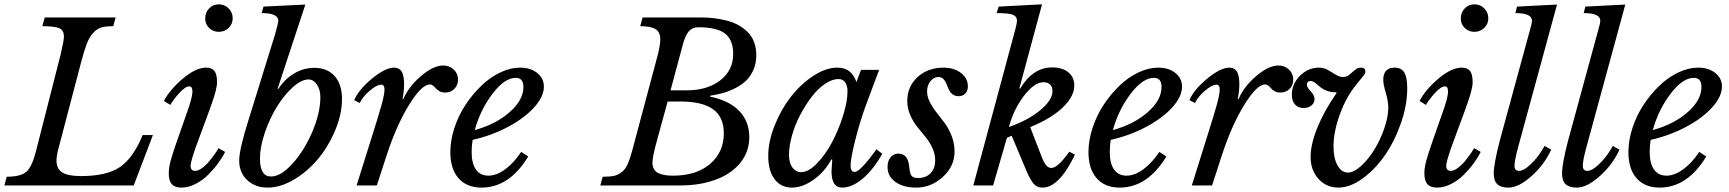

<svg xmlns="http://www.w3.org/2000/svg" viewBox="-45 -850 7925 880"><path d="M-24.9 0 -14.2 -40Q50.3 -40 76.2 -63Q102.1 -85.9 120.1 -158.2L232.9 -600.1Q248 -664.1 248 -682.1Q248 -711.4 226.8 -720.7Q205.6 -730 148.9 -730L160.2 -770H484.9L474.1 -730Q439.9 -730 419.2 -723.9Q398.4 -717.8 381.3 -698.5Q364.3 -679.2 352.8 -649.4Q341.3 -619.6 327.1 -565.9L223.1 -169.9Q213.9 -135.3 213.9 -113.8Q213.9 -77.1 239.5 -60.1Q265.1 -43 326.2 -43Q443.8 -43 504.6 -84.2Q565.4 -125.5 608.9 -231H655.8L567.9 0Z M765.6 -202.1 810.5 -330.1Q836.9 -401.9 836.9 -431.2Q836.9 -454.1 822.8 -454.1Q804.2 -454.1 776.1 -422.9Q748 -391.6 735.8 -369.1L706.5 -387.2Q732.4 -438 792.2 -489Q852.1 -540 899.9 -540Q925.8 -540 937.7 -524.9Q949.7 -509.8 949.7 -473.1Q949.7 -464.8 948.2 -455.3Q946.8 -445.8 943.4 -432.9Q939.9 -419.9 936.8 -408.9Q933.6 -397.9 927 -379.4Q920.4 -360.8 915.8 -347.9Q911.1 -335 901.9 -309.8Q892.6 -284.7 886.7 -269L849.6 -168Q828.6 -106.9 828.6 -89.8Q828.6 -66.9 849.6 -66.9Q863.3 -66.9 880.4 -79.1Q897.5 -91.3 912.6 -109.4Q927.7 -127.4 938.7 -143.1Q949.7 -158.7 956.5 -170.9L986.8 -153.8Q973.6 -127.4 953.9 -100.6Q934.1 -73.7 908.2 -48.1Q882.3 -22.5 850.1 -6.3Q817.9 9.8 786.6 9.8Q756.8 9.8 742.7 -5.6Q728.5 -21 728.5 -55.2Q728.5 -81.5 737.1 -113Q745.6 -144.5 765.6 -202.1ZM957.5 -704.1Q932.1 -704.1 913.8 -721.4Q895.5 -738.8 895.5 -765.1Q895.5 -792.5 913.3 -811.3Q931.2 -830.1 957.5 -830.1Q984.9 -830.1 1003.2 -811.3Q1021.5 -792.5 1021.5 -766.1Q1021.5 -739.7 1002.7 -721.9Q983.9 -704.1 957.5 -704.1Z M1354.5 -829.1 1227.5 -443.8 1230.5 -441.9Q1259.8 -487.8 1303.2 -513.4Q1346.7 -539.1 1395.5 -539.1Q1455.6 -539.1 1489 -501Q1522.5 -462.9 1522.5 -397Q1522.5 -327.6 1491.7 -253.7Q1460.9 -179.7 1413.1 -122.1Q1365.2 -64.5 1303 -27.3Q1240.7 9.8 1181.6 9.8Q1124.5 9.8 1087.9 -24.7Q1051.3 -59.1 1051.3 -113.8Q1051.3 -165 1094.2 -300.8L1215.3 -690.9Q1230.5 -744.1 1230.5 -754.9Q1230.5 -790 1154.3 -790L1162.6 -819.8ZM1197.3 -41Q1242.2 -41 1295.9 -100.3Q1349.6 -159.7 1386.5 -246.1Q1423.3 -332.5 1423.3 -404.8Q1423.3 -439 1407.5 -462.4Q1391.6 -485.8 1368.7 -485.8Q1335.9 -485.8 1296.1 -449.5Q1256.3 -413.1 1223.6 -359.9Q1190.9 -306.6 1168.7 -241.5Q1146.5 -176.3 1146.5 -123Q1146.5 -41 1197.3 -41Z M1604 -377.9 1578.1 -391.1Q1600.6 -441.4 1661.1 -490.7Q1721.7 -540 1761.2 -540Q1785.2 -540 1796.1 -522Q1807.1 -503.9 1807.1 -463.9Q1807.1 -434.1 1800.3 -397.9L1803.2 -395Q1828.1 -453.6 1884.8 -501.7Q1941.4 -549.8 1986.3 -549.8Q2015.1 -549.8 2034.7 -531.2Q2054.2 -512.7 2054.2 -485.8Q2054.2 -459.5 2037.6 -442.6Q2021 -425.8 1995.1 -425.8Q1981 -425.8 1970 -431.6Q1959 -437.5 1953.4 -444.3Q1947.8 -451.2 1940.4 -457Q1933.1 -462.9 1925.3 -462.9Q1887.2 -462.9 1829.1 -368.2Q1771 -273.4 1727.1 -138.2L1682.1 0H1589.4L1654.3 -207Q1691.9 -325.7 1704.6 -372.3Q1717.3 -418.9 1717.3 -439.9Q1717.3 -461.9 1702.1 -461.9Q1682.1 -461.9 1649.4 -434.1Q1616.7 -406.2 1604 -377.9Z M2343.8 -153.8 2376 -132.8Q2289.6 9.8 2162.1 9.8Q2094.2 9.8 2056.6 -33Q2019 -75.7 2019 -152.8Q2019 -206.5 2037.6 -263.4Q2056.2 -320.3 2088.1 -368.9Q2120.1 -417.5 2160.4 -456.5Q2200.7 -495.6 2247.6 -517.8Q2294.4 -540 2338.9 -540Q2386.7 -540 2417.2 -515.6Q2447.8 -491.2 2447.8 -453.1Q2447.8 -407.7 2403.6 -358.4Q2359.4 -309.1 2283.9 -268.8Q2208.5 -228.5 2121.1 -209Q2116.7 -180.7 2116.7 -153.8Q2116.7 -100.6 2136.5 -72.8Q2156.2 -44.9 2193.8 -44.9Q2230.5 -44.9 2270.3 -74Q2310.1 -103 2343.8 -153.8ZM2318.8 -493.2Q2268.1 -493.2 2212.6 -420.7Q2157.2 -348.1 2130.9 -253.9Q2227.5 -280.3 2290.8 -335.9Q2354 -391.6 2354 -451.2Q2354 -493.2 2318.8 -493.2Z M3015.1 -384.8 2966.3 -207Q2945.3 -130.4 2945.3 -105Q2945.3 -85.9 2953.6 -73Q2961.9 -60.1 2977.3 -54.4Q2992.7 -48.8 3006.6 -46.9Q3020.5 -44.9 3039.6 -44.9Q3147.5 -44.9 3210 -99.1Q3272.5 -153.3 3272.5 -238.8Q3272.5 -314 3223.1 -349.4Q3173.8 -384.8 3072.3 -384.8ZM2706.5 0 2717.3 -40Q2750 -40 2769 -43.9Q2788.1 -47.9 2804.4 -60.8Q2820.8 -73.7 2831.3 -96.7Q2841.8 -119.6 2852.5 -159.2L2970.2 -600.1Q2981.4 -646 2981.4 -668.9Q2981.4 -702.1 2960.2 -716.1Q2939 -730 2889.2 -730L2900.4 -770H3168.5Q3199.2 -770 3227.5 -766.6Q3255.9 -763.2 3285.2 -755.9Q3314.5 -748.5 3338.4 -735.4Q3362.3 -722.2 3381.3 -703.6Q3400.4 -685.1 3410.9 -657.7Q3421.4 -630.4 3421.4 -597.2Q3421.4 -559.6 3408 -529.3Q3394.5 -499 3373.8 -479.5Q3353 -460 3323.7 -445.3Q3294.4 -430.7 3267.3 -423.3Q3240.2 -416 3209.5 -411.1V-407.2Q3296.9 -389.2 3343 -341.6Q3389.2 -293.9 3389.2 -221.2Q3389.2 -154.3 3348.1 -103.8Q3307.1 -53.2 3235.4 -26.6Q3163.6 0 3072.3 0ZM3084.5 -645 3028.3 -436H3102.5Q3197.3 -436 3256.3 -481.9Q3315.4 -527.8 3315.4 -602.1Q3315.4 -667 3278.3 -696Q3241.2 -725.1 3155.3 -725.1Q3128.4 -725.1 3112.1 -706.5Q3095.7 -688 3084.5 -645Z M3798.3 -487.8Q3768.6 -487.8 3735.6 -465.1Q3702.6 -442.4 3674.1 -404.8Q3645.5 -367.2 3622.1 -322.3Q3598.6 -277.3 3585 -229Q3571.3 -180.7 3571.3 -140.1Q3571.3 -104 3586.7 -82.5Q3602.1 -61 3627.4 -61Q3660.6 -61 3699.5 -101.1Q3738.3 -141.1 3768.6 -198.2Q3798.8 -255.4 3819.1 -320.1Q3839.4 -384.8 3839.4 -432.1Q3839.4 -458 3828.4 -472.9Q3817.4 -487.8 3798.3 -487.8ZM3880.4 -474.1 3901.4 -529.8H3984.4L3927.2 -377Q3898.9 -302.2 3876.2 -213.1Q3853.5 -124 3853.5 -90.8Q3853.5 -62 3872.1 -62Q3897.5 -62 3972.2 -166L3998.5 -145Q3957.5 -71.8 3908.7 -31Q3859.9 9.8 3814.5 9.8Q3766.1 9.8 3766.1 -64.9Q3766.1 -72.8 3769.5 -118.2L3765.1 -119.1Q3735.8 -63.5 3684.8 -26.9Q3633.8 9.8 3584.5 9.8Q3534.2 9.8 3505.1 -28.8Q3476.1 -67.4 3476.1 -134.8Q3476.1 -201.7 3505.6 -275.4Q3535.2 -349.1 3580.1 -406.7Q3625 -464.4 3682.6 -502.2Q3740.2 -540 3792.5 -540Q3825.7 -540 3846.7 -524.2Q3867.7 -508.3 3880.4 -474.1Z M4113.3 -387.2Q4113.3 -453.1 4160.4 -496.6Q4207.5 -540 4279.3 -540Q4327.6 -540 4359.4 -515.6Q4391.1 -491.2 4391.1 -454.1Q4391.1 -433.6 4379.4 -421.4Q4367.7 -409.2 4348.1 -409.2Q4331.5 -409.2 4320.3 -418.2Q4309.1 -427.2 4303.5 -440.2Q4297.9 -453.1 4292.7 -466.1Q4287.6 -479 4278.8 -488Q4270 -497.1 4256.3 -497.1Q4234.9 -497.1 4219.5 -478Q4204.1 -459 4204.1 -431.2Q4204.1 -406.7 4217 -381.6Q4230 -356.4 4248.5 -333.3Q4267.1 -310.1 4285.6 -284.9Q4304.2 -259.8 4317.1 -225.8Q4330.1 -191.9 4330.1 -154.8Q4330.1 -88.4 4276.6 -39.3Q4223.1 9.8 4154.3 9.8Q4095.2 9.8 4059.1 -16.1Q4022.9 -42 4022.9 -84Q4022.9 -112.3 4036.9 -129.2Q4050.8 -146 4073.2 -146Q4116.2 -146 4122.1 -86.9Q4125 -54.7 4132.8 -44.4Q4140.6 -34.2 4163.1 -34.2Q4199.2 -34.2 4220.2 -56.2Q4241.2 -78.1 4241.2 -115.2Q4241.2 -145 4228 -172.9Q4214.8 -200.7 4196 -223.4Q4177.2 -246.1 4158.4 -269.5Q4139.6 -293 4126.5 -323.5Q4113.3 -354 4113.3 -387.2Z M4773.9 -80.1Q4803.2 -80.1 4856 -154.8L4881.8 -141.1Q4809.6 9.8 4732.9 9.8Q4709 9.8 4693.6 -6.6Q4678.2 -22.9 4659.2 -67.9L4591.8 -228L4569.8 -217.8L4506.8 0H4416L4608.9 -716.8Q4616.2 -745.1 4616.2 -753.9Q4616.2 -774.9 4596.9 -782.5Q4577.6 -790 4522.9 -790L4532.2 -819.8L4731 -830.1L4627 -444.8L4630.9 -443.8Q4688.5 -541 4777.8 -541Q4824.2 -541 4851.6 -518.6Q4878.9 -496.1 4878.9 -458Q4878.9 -411.6 4832.3 -363.8Q4785.6 -315.9 4703.1 -278.8L4676.8 -267.1L4728 -134.8Q4738.8 -106 4749.5 -93Q4760.3 -80.1 4773.9 -80.1ZM4579.1 -268.1Q4666 -297.9 4722.4 -344.5Q4778.8 -391.1 4778.8 -432.1Q4778.8 -451.7 4768.1 -462.4Q4757.3 -473.1 4737.8 -473.1Q4696.3 -473.1 4648.9 -411.9Q4601.6 -350.6 4579.1 -268.1Z M5268.6 -153.8 5300.8 -132.8Q5214.4 9.8 5086.9 9.8Q5019 9.8 4981.4 -33Q4943.8 -75.7 4943.8 -152.8Q4943.8 -206.5 4962.4 -263.4Q4981 -320.3 5012.9 -368.9Q5044.9 -417.5 5085.2 -456.5Q5125.5 -495.6 5172.4 -517.8Q5219.2 -540 5263.7 -540Q5311.5 -540 5342 -515.6Q5372.6 -491.2 5372.6 -453.1Q5372.6 -407.7 5328.4 -358.4Q5284.2 -309.1 5208.7 -268.8Q5133.3 -228.5 5045.9 -209Q5041.5 -180.7 5041.5 -153.8Q5041.5 -100.6 5061.3 -72.8Q5081.1 -44.9 5118.7 -44.9Q5155.3 -44.9 5195.1 -74Q5234.9 -103 5268.6 -153.8ZM5243.7 -493.2Q5192.9 -493.2 5137.5 -420.7Q5082 -348.1 5055.7 -253.9Q5152.3 -280.3 5215.6 -335.9Q5278.8 -391.6 5278.8 -451.2Q5278.8 -493.2 5243.7 -493.2Z M5432.1 -377.9 5406.2 -391.1Q5428.7 -441.4 5489.3 -490.7Q5549.8 -540 5589.4 -540Q5613.3 -540 5624.3 -522Q5635.3 -503.9 5635.3 -463.9Q5635.3 -434.1 5628.4 -397.9L5631.3 -395Q5656.2 -453.6 5712.9 -501.7Q5769.5 -549.8 5814.5 -549.8Q5843.3 -549.8 5862.8 -531.2Q5882.3 -512.7 5882.3 -485.8Q5882.3 -459.5 5865.7 -442.6Q5849.1 -425.8 5823.2 -425.8Q5809.1 -425.8 5798.1 -431.6Q5787.1 -437.5 5781.5 -444.3Q5775.9 -451.2 5768.6 -457Q5761.2 -462.9 5753.4 -462.9Q5715.3 -462.9 5657.2 -368.2Q5599.1 -273.4 5555.2 -138.2L5510.3 0H5417.5L5482.4 -207Q5520 -325.7 5532.7 -372.3Q5545.4 -418.9 5545.4 -439.9Q5545.4 -461.9 5530.3 -461.9Q5510.3 -461.9 5477.5 -434.1Q5444.8 -406.2 5432.1 -377.9Z M6317.9 -356.9Q6317.9 -385.7 6306.4 -424.8Q6294.9 -463.9 6294.9 -482.9Q6294.9 -540 6347.2 -540Q6377.9 -540 6391.4 -517.6Q6404.8 -495.1 6404.8 -444.8Q6404.8 -367.7 6375.7 -284.9Q6346.7 -202.1 6302 -137.7Q6257.3 -73.2 6200 -31.7Q6142.6 9.8 6088.9 9.8Q6034.2 9.8 5998 -30Q5961.9 -69.8 5961.9 -130.9Q5961.9 -188.5 5993.2 -265.6Q6024.4 -342.8 6081.1 -423.8L6079.1 -426.8Q6058.6 -426.8 6041.7 -432.1Q6024.9 -437.5 6013.9 -445.3Q6002.9 -453.1 5994.4 -460.7Q5985.8 -468.3 5977.5 -473.6Q5969.2 -479 5961.9 -479Q5953.6 -479 5949.2 -474.4Q5944.8 -469.7 5944.8 -461.9Q5944.8 -450.2 5962.4 -431.6Q5980 -413.1 5980 -396Q5980 -377.9 5965.8 -366.5Q5951.7 -355 5930.2 -355Q5904.8 -355 5890.4 -371.1Q5876 -387.2 5876 -416Q5876 -465.3 5913.3 -502.7Q5950.7 -540 6000 -540Q6022.5 -540 6041.3 -529.3Q6060.1 -518.6 6076.9 -507.8Q6093.8 -497.1 6110.8 -497.1Q6129.9 -497.1 6145 -512.2Q6166.5 -531.2 6173.8 -535.6Q6181.2 -540 6192.9 -540Q6212.9 -540 6212.9 -522.9Q6212.9 -514.6 6207.5 -507.1Q6202.1 -499.5 6171.9 -462.9Q6126 -407.2 6096.4 -326.9Q6066.9 -246.6 6066.9 -178.2Q6066.9 -125 6085.2 -92Q6103.5 -59.1 6132.8 -59.1Q6159.7 -59.1 6192.9 -89.1Q6226.1 -119.1 6253.4 -163.1Q6280.8 -207 6299.3 -260.5Q6317.9 -314 6317.9 -356.9Z M6520.5 -202.1 6565.4 -330.1Q6591.8 -401.9 6591.8 -431.2Q6591.8 -454.1 6577.6 -454.1Q6559.1 -454.1 6531 -422.9Q6502.9 -391.6 6490.7 -369.1L6461.4 -387.2Q6487.3 -438 6547.1 -489Q6606.9 -540 6654.8 -540Q6680.7 -540 6692.6 -524.9Q6704.6 -509.8 6704.6 -473.1Q6704.6 -464.8 6703.1 -455.3Q6701.7 -445.8 6698.2 -432.9Q6694.8 -419.9 6691.7 -408.9Q6688.5 -397.9 6681.9 -379.4Q6675.3 -360.8 6670.7 -347.9Q6666 -335 6656.7 -309.8Q6647.5 -284.7 6641.6 -269L6604.5 -168Q6583.5 -106.9 6583.5 -89.8Q6583.5 -66.9 6604.5 -66.9Q6618.2 -66.9 6635.3 -79.1Q6652.3 -91.3 6667.5 -109.4Q6682.6 -127.4 6693.6 -143.1Q6704.6 -158.7 6711.4 -170.9L6741.7 -153.8Q6728.5 -127.4 6708.7 -100.6Q6689 -73.7 6663.1 -48.1Q6637.2 -22.5 6605 -6.3Q6572.8 9.8 6541.5 9.8Q6511.7 9.8 6497.6 -5.6Q6483.4 -21 6483.4 -55.2Q6483.4 -81.5 6491.9 -113Q6500.5 -144.5 6520.5 -202.1ZM6712.4 -704.1Q6687 -704.1 6668.7 -721.4Q6650.4 -738.8 6650.4 -765.1Q6650.4 -792.5 6668.2 -811.3Q6686 -830.1 6712.4 -830.1Q6739.7 -830.1 6758.1 -811.3Q6776.4 -792.5 6776.4 -766.1Q6776.4 -739.7 6757.6 -721.9Q6738.8 -704.1 6712.4 -704.1Z M6828.1 -202.1 6961.4 -690.9Q6963.4 -698.7 6967.8 -714.1Q6972.2 -729.5 6974.4 -739.5Q6976.6 -749.5 6976.6 -754.9Q6976.6 -790 6900.4 -790L6908.2 -819.8L7091.3 -829.1L6912.1 -171.9Q6896.5 -114.3 6896.5 -89.8Q6896.5 -66.9 6917.5 -66.9Q6937 -66.9 6963.1 -90.3Q6989.3 -113.8 7006.6 -137.9Q7023.9 -162.1 7034.2 -181.2L7064.5 -164.1Q7033.7 -95.7 6974.6 -43Q6915.5 9.8 6869.1 9.8Q6834.5 9.8 6817.9 -5.6Q6801.3 -21 6801.3 -55.2Q6801.3 -97.2 6828.1 -202.1Z M7141.1 -202.1 7274.4 -690.9Q7276.4 -698.7 7280.8 -714.1Q7285.2 -729.5 7287.4 -739.5Q7289.6 -749.5 7289.6 -754.9Q7289.6 -790 7213.4 -790L7221.2 -819.8L7404.3 -829.1L7225.1 -171.9Q7209.5 -114.3 7209.5 -89.8Q7209.5 -66.9 7230.5 -66.9Q7250 -66.9 7276.1 -90.3Q7302.2 -113.8 7319.6 -137.9Q7336.9 -162.1 7347.2 -181.2L7377.4 -164.1Q7346.7 -95.7 7287.6 -43Q7228.5 9.8 7182.1 9.8Q7147.5 9.8 7130.9 -5.6Q7114.3 -21 7114.3 -55.2Q7114.3 -97.2 7141.1 -202.1Z M7743.2 -153.8 7775.4 -132.8Q7689 9.8 7561.5 9.8Q7493.7 9.8 7456.1 -33Q7418.5 -75.7 7418.5 -152.8Q7418.5 -206.5 7437 -263.4Q7455.6 -320.3 7487.5 -368.9Q7519.5 -417.5 7559.8 -456.5Q7600.1 -495.6 7647 -517.8Q7693.8 -540 7738.3 -540Q7786.1 -540 7816.7 -515.6Q7847.2 -491.2 7847.2 -453.1Q7847.2 -407.7 7803 -358.4Q7758.8 -309.1 7683.3 -268.8Q7607.9 -228.5 7520.5 -209Q7516.1 -180.7 7516.1 -153.8Q7516.1 -100.6 7535.9 -72.8Q7555.7 -44.9 7593.3 -44.9Q7629.9 -44.9 7669.7 -74Q7709.5 -103 7743.2 -153.8ZM7718.3 -493.2Q7667.5 -493.2 7612.1 -420.7Q7556.6 -348.1 7530.3 -253.9Q7627 -280.3 7690.2 -335.9Q7753.4 -391.6 7753.4 -451.2Q7753.4 -493.2 7718.3 -493.2Z"/></svg>

Font: Libre Baskerville
Style: Italic
Weight: 400
Designer: Pablo Impallari, Rodrigo Fuenzalida
Foundry: Pablo Impallari, Rodrigo Fuenzalida
Version: Version 1.000